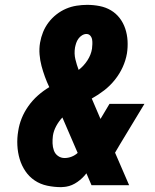

<svg xmlns="http://www.w3.org/2000/svg" viewBox="-20 -763 640 791"><path d="M232 8Q203 8 174.5 2Q146 -4 123 -19.5Q100 -35 84.5 -58Q69 -81 61 -108Q53 -135 51.5 -164.5Q50 -194 55 -223Q59 -250 69.5 -276Q80 -302 97 -326Q114 -350 136 -369.5Q158 -389 183 -404Q173 -425 165 -447Q157 -469 151 -491.5Q145 -514 143 -538.5Q141 -563 145 -587Q149 -610 157.5 -631Q166 -652 180 -670.5Q194 -689 212.5 -703.5Q231 -718 252 -727Q273 -736 295.5 -739.5Q318 -743 339 -743Q365 -743 390.5 -738Q416 -733 437 -720.5Q458 -708 473 -688.5Q488 -669 496 -645Q504 -621 505.5 -595Q507 -569 503 -543Q498 -514 485.5 -486.5Q473 -459 453.5 -434.5Q434 -410 409.5 -391Q385 -372 358 -357L394 -273L431 -335H575L474 -168Q469 -159 464 -151Q459 -143 454 -134L512 0H357L336 -49Q321 -29 299 -13.5Q277 2 253 6L245 7ZM304 -475Q325 -491 340 -514Q355 -537 359 -562Q360 -571 360.5 -581Q361 -591 359.5 -600Q358 -609 352 -616Q346 -623 336 -623Q327 -623 318 -617.5Q309 -612 303 -603.5Q297 -595 294 -586Q291 -577 289 -567Q285 -542 290.5 -519Q296 -496 304 -475ZM246 -112Q261 -112 275 -117.5Q289 -123 300 -133L237 -279Q222 -263 211.5 -243.5Q201 -224 198 -204Q196 -188 196.5 -172.5Q197 -157 202 -143Q207 -129 219 -120.5Q231 -112 246 -112Z"/></svg>

Font: Iosevka Slab Heavy Extended
Style: Italic
Weight: 900
Width: 7
Italic angle: -9°
Monospace: yes
Designer: Belleve Invis
Foundry: Belleve Invis
Version: Version 11.1.0; ttfautohint (v1.8.3)